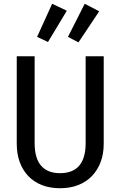

<svg xmlns="http://www.w3.org/2000/svg" viewBox="-20 -988 640 1020"><path d="M531 -224Q531 -171 515 -128Q499 -85 469 -53.5Q439 -22 396 -5Q353 12 299 12Q245 12 202 -5Q159 -22 129.5 -53.5Q100 -85 84.5 -128Q69 -171 69 -224V-689H164V-228Q164 -147 198.5 -107.5Q233 -68 299 -68Q435 -68 435 -228V-689H531ZM177 -792 257 -968 335 -931 235 -765ZM341 -792 430 -968 507 -928 397 -763Z"/></svg>

Font: Wlorlttqgufhjawjgtejqphaquk
Style: Regular
Weight: 400
Monospace: yes
Designer: Carrois Corporate & Edenspiekermann
Foundry: Carrois Corporate GbR & Edenspiekermann AG
Version: Version 2.001